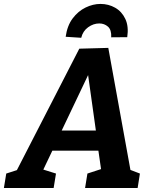

<svg xmlns="http://www.w3.org/2000/svg" viewBox="-56 -948 764 968"><path d="M605.9 -67.7 575.7 -101.3 649.4 -73 637.9 0H372.9L384.7 -73L463.1 -98.6L456 -77.9L437.3 -207.5L447.1 -188.3H195.5L216.4 -206.2L155.6 -78.6L153.6 -95.8L226.3 -73L214.4 0H-36.4L-24.5 -73L59 -99.9L19.3 -71.1L343.8 -702.6L490 -706.6ZM244.7 -268.1 238.6 -289.8H441.3L430.9 -264.7L380.2 -626.3L414.9 -625.6ZM450.5 -928.2Q491.1 -928.2 524.7 -909Q558.3 -889.8 575.9 -852.4Q593.6 -815.1 585.5 -760.6L504.7 -759.9Q506.7 -797.5 488.3 -813.7Q469.9 -829.8 444.7 -829.8Q414.8 -829.8 388.3 -810.6Q361.8 -791.5 353.5 -757.5L275.1 -762.6Q282.9 -818.8 310.4 -855.3Q337.9 -891.8 375.4 -910Q412.9 -928.2 450.5 -928.2Z"/></svg>

Font: Bitter Thin
Style: Italic
Weight: 100
Italic angle: -9°
Designer: Sol Matas, and Bitter project Authors
Foundry: Sol Matas
Version: Version 2.002